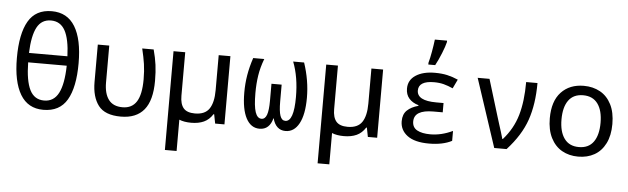

<svg xmlns="http://www.w3.org/2000/svg" viewBox="-58 -1034 4916 1503"><g transform="rotate(5 2400.0 -282.5)"><path d="M57 -377Q57 -567 114.5 -666Q172 -765 298 -765Q420 -765 481 -665Q542 -565 542 -377Q542 -188 484 -89Q426 10 298 10Q177 10 117 -90.5Q57 -191 57 -377ZM450 -424Q445 -560 408.5 -626Q372 -692 298 -692Q224 -692 188.5 -626Q153 -560 148 -424ZM451 -350H148Q150 -205 185.5 -134Q221 -63 298 -63Q374 -63 411 -134Q448 -205 451 -350Z M679 -243V-536H769V-246Q769 -159 804.5 -111.5Q840 -64 914 -64Q988 -64 1024 -120.5Q1060 -177 1060 -296Q1060 -362 1052 -416Q1044 -470 1028 -536H1118Q1135 -473 1142.5 -418Q1150 -363 1150 -292Q1150 -138 1089 -64Q1028 10 907 10Q782 10 730.5 -57.5Q679 -125 679 -243Z M1721 -536V0H1648L1634 -72H1629Q1601 -28 1559.5 -9Q1518 10 1460 10Q1404 10 1366 -6V240H1274V-268V-536H1366V-194Q1366 -129 1393 -97Q1420 -65 1483 -65Q1562 -65 1595.5 -114.5Q1629 -164 1629 -261V-536Z M1854 -263Q1854 -333 1865 -399Q1876 -465 1900 -537H1987Q1961 -469 1951 -404Q1941 -339 1941 -266Q1941 -163 1957 -116Q1973 -69 2006 -69Q2034 -69 2047 -104.5Q2060 -140 2060 -216V-349H2140V-216Q2140 -140 2152.5 -104.5Q2165 -69 2193 -69Q2260 -69 2260 -262Q2260 -419 2214 -537H2300Q2346 -400 2346 -264Q2346 -132 2307.5 -61Q2269 10 2201 10Q2163 10 2137.5 -13.5Q2112 -37 2101 -81H2099Q2088 -37 2062.5 -13.5Q2037 10 1997 10Q1929 10 1891.5 -60.5Q1854 -131 1854 -263Z M2921 -536V0H2848L2834 -72H2829Q2801 -28 2759.5 -9Q2718 10 2660 10Q2604 10 2566 -6V240H2474V-268V-536H2566V-194Q2566 -129 2593 -97Q2620 -65 2683 -65Q2762 -65 2795.5 -114.5Q2829 -164 2829 -261V-536Z M3101 -146Q3101 -201 3133 -231.5Q3165 -262 3221 -277V-282Q3173 -296 3146.5 -326.5Q3120 -357 3120 -404Q3120 -471 3177 -508.5Q3234 -546 3328 -546Q3382 -546 3424.5 -536.5Q3467 -527 3510 -508L3476 -437Q3438 -454 3404 -463Q3370 -472 3327 -472Q3267 -472 3236.5 -453Q3206 -434 3206 -397Q3206 -316 3358 -316H3415V-243H3342Q3191 -243 3191 -152Q3191 -105 3229 -84Q3267 -63 3333 -63Q3420 -63 3508 -105V-27Q3437 10 3328 10Q3216 10 3158.5 -33Q3101 -76 3101 -146ZM3270 -620Q3280 -655 3289.5 -708.5Q3299 -762 3304 -805H3400V-794Q3392 -760 3369.5 -704Q3347 -648 3324 -606H3270Z M3664 -536H3757L3845 -248L3863 -190Q3885 -123 3898 -76H3902Q3981 -165 4013 -274.5Q4045 -384 4045 -536H4134Q4134 -370 4091 -245Q4048 -120 3938 0H3841Z M4254 -270Q4254 -405 4320.5 -475.5Q4387 -546 4498 -546Q4570 -546 4626 -515Q4682 -484 4714 -421.5Q4746 -359 4746 -267Q4746 -177 4714.5 -114.5Q4683 -52 4628 -21Q4573 10 4501 10Q4429 10 4373.5 -21.5Q4318 -53 4286 -116Q4254 -179 4254 -270ZM4653 -269Q4653 -365 4614 -418.5Q4575 -472 4499 -472Q4423 -472 4384.5 -419Q4346 -366 4346 -269Q4346 -173 4385 -119Q4424 -65 4500 -65Q4576 -65 4614.5 -118.5Q4653 -172 4653 -269Z"/></g></svg>

Font: Noto Sans Mono UI
Style: Regular
Weight: 400
Monospace: yes
Designer: Monotype Design team
Foundry: Monotype Imaging Inc.
Version: Version 1.000